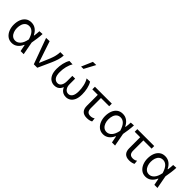

<svg xmlns="http://www.w3.org/2000/svg" viewBox="280 -2132 3482 3482"><g transform="rotate(45 2021.0 -391.0)"><path d="M257 11Q190 11 144 -26Q98 -63 74.2 -122.5Q50.5 -182 50.5 -249.5Q50.5 -323.5 73.2 -381.8Q96 -440 140.8 -474Q185.5 -508 251 -508Q317.5 -508 366.8 -471.2Q416 -434.5 444.5 -373.5H453Q458 -407 460.5 -437.5Q463 -468 464.5 -496L541.5 -500.5Q539 -439 530.2 -374.8Q521.5 -310.5 510.5 -251.5Q522.5 -188.5 534 -125.8Q545.5 -63 557.5 0H478Q471.5 -32 465.2 -64Q459 -96 452.5 -128.5H445Q418 -64 369.5 -26.5Q321 11 257 11ZM275 -63Q328.5 -63 371.5 -109.5Q414.5 -156 434 -255.5Q405 -352 363.5 -392.5Q322 -433 271.5 -433Q223.5 -433 193.5 -408.2Q163.5 -383.5 149.2 -341.8Q135 -300 135 -249Q135 -201.5 150.5 -159Q166 -116.5 197 -89.8Q228 -63 275 -63Z M817 0Q800 -47 782.5 -94.8Q765 -142.5 748.5 -188L716 -276Q696.5 -330.5 676 -386.2Q655.5 -442 636 -496L723.5 -499.5Q738.5 -454.5 756.8 -400.2Q775 -346 793.8 -289.5Q812.5 -233 830.5 -181L860.5 -90.5H869L952 -286Q974.5 -342 987 -392.8Q999.5 -443.5 1001 -496H1088.5Q1085.5 -434.5 1066.5 -374.8Q1047.5 -315 1022.5 -259Q993.5 -194.5 964.2 -129.2Q935 -64 905.5 0Z M1348.5 10.5Q1300 10.5 1258.5 -14.8Q1217 -40 1191.8 -94.2Q1166.5 -148.5 1166.5 -236Q1166.5 -306 1182.2 -376Q1198 -446 1231 -499.5L1315.5 -496Q1283 -445 1266 -374.5Q1249 -304 1249 -234Q1249 -143 1280 -102Q1311 -61 1361 -61Q1408 -61 1433.8 -101.8Q1459.5 -142.5 1459.5 -208.5V-346H1531V-203.5Q1531 -140.5 1560.5 -100.8Q1590 -61 1637.5 -61Q1683 -61 1712 -102.5Q1741 -144 1741 -234Q1741 -303 1724.5 -374Q1708 -445 1675 -496L1761 -499.5Q1793.5 -446 1808.8 -376Q1824 -306 1824 -236Q1824 -148.5 1799.5 -94.2Q1775 -40 1734.8 -14.8Q1694.5 10.5 1647.5 10.5Q1605 10.5 1574.8 -4.2Q1544.5 -19 1525.8 -41.5Q1507 -64 1499 -87H1491.5Q1483.5 -64.5 1466.5 -42Q1449.5 -19.5 1420.5 -4.5Q1391.5 10.5 1348.5 10.5ZM1452 -577Q1475 -630.5 1498 -683.8Q1521 -737 1543.5 -789.5L1627.5 -791.5Q1598.5 -737.5 1570 -684.2Q1541.5 -631 1513.5 -578Z M2183 11Q2029 11 2029 -150.5V-429H1888.5V-496H2321.5V-429H2110.5V-168.5Q2110.5 -114.5 2133.2 -87.8Q2156 -61 2205 -61Q2227 -61 2250 -67.2Q2273 -73.5 2290.5 -88L2298 -15.5Q2281.5 -4.5 2251.5 3.2Q2221.5 11 2183 11Z M2600.5 11Q2533.5 11 2487.5 -26Q2441.5 -63 2417.8 -122.5Q2394 -182 2394 -249.5Q2394 -323.5 2416.8 -381.8Q2439.5 -440 2484.2 -474Q2529 -508 2594.5 -508Q2661 -508 2710.2 -471.2Q2759.5 -434.5 2788 -373.5H2796.5Q2801.5 -407 2804 -437.5Q2806.5 -468 2808 -496L2885 -500.5Q2882.5 -439 2873.8 -374.8Q2865 -310.5 2854 -251.5Q2866 -188.5 2877.5 -125.8Q2889 -63 2901 0H2821.5Q2815 -32 2808.8 -64Q2802.5 -96 2796 -128.5H2788.5Q2761.5 -64 2713 -26.5Q2664.5 11 2600.5 11ZM2618.5 -63Q2672 -63 2715 -109.5Q2758 -156 2777.5 -255.5Q2748.5 -352 2707 -392.5Q2665.5 -433 2615 -433Q2567 -433 2537 -408.2Q2507 -383.5 2492.8 -341.8Q2478.5 -300 2478.5 -249Q2478.5 -201.5 2494 -159Q2509.5 -116.5 2540.5 -89.8Q2571.5 -63 2618.5 -63Z M3270.5 11Q3116.5 11 3116.5 -150.5V-429H2976V-496H3409V-429H3198V-168.5Q3198 -114.5 3220.8 -87.8Q3243.5 -61 3292.5 -61Q3314.5 -61 3337.5 -67.2Q3360.5 -73.5 3378 -88L3385.5 -15.5Q3369 -4.5 3339 3.2Q3309 11 3270.5 11Z M3688 11Q3621 11 3575 -26Q3529 -63 3505.2 -122.5Q3481.5 -182 3481.5 -249.5Q3481.5 -323.5 3504.2 -381.8Q3527 -440 3571.8 -474Q3616.5 -508 3682 -508Q3748.5 -508 3797.8 -471.2Q3847 -434.5 3875.5 -373.5H3884Q3889 -407 3891.5 -437.5Q3894 -468 3895.5 -496L3972.5 -500.5Q3970 -439 3961.2 -374.8Q3952.5 -310.5 3941.5 -251.5Q3953.5 -188.5 3965 -125.8Q3976.5 -63 3988.5 0H3909Q3902.5 -32 3896.2 -64Q3890 -96 3883.5 -128.5H3876Q3849 -64 3800.5 -26.5Q3752 11 3688 11ZM3706 -63Q3759.5 -63 3802.5 -109.5Q3845.5 -156 3865 -255.5Q3836 -352 3794.5 -392.5Q3753 -433 3702.5 -433Q3654.5 -433 3624.5 -408.2Q3594.5 -383.5 3580.2 -341.8Q3566 -300 3566 -249Q3566 -201.5 3581.5 -159Q3597 -116.5 3628 -89.8Q3659 -63 3706 -63Z"/></g></svg>

Font: Commissioner
Style: Regular
Weight: 400
Designer: Kostas Bartsokas
Foundry: Kostas Bartsokas
Version: Version 1.000; ttfautohint (v1.8.3)